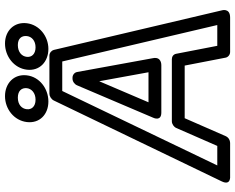

<svg xmlns="http://www.w3.org/2000/svg" viewBox="-104 -788 917 748"><g transform="rotate(-90 354.0 -413.5)"><path d="M544 -733C517 -733 505 -749 507 -767C509 -787 526 -802 553 -802C579 -802 590 -787 588 -767C586 -748 570 -733 544 -733ZM538 -683C587 -683 632 -718 638 -767C644 -817 608 -852 559 -852C509 -852 463 -817 457 -767C451 -717 488 -683 538 -683ZM340 -733C313 -733 301 -749 303 -767C305 -787 321 -802 348 -802C375 -802 387 -787 385 -767C383 -749 367 -733 340 -733ZM333 -683C383 -683 429 -717 435 -767C441 -817 404 -852 354 -852C304 -852 259 -817 253 -767C247 -717 283 -683 333 -683ZM290 -243H474C476 -243 508 -242 502 -275L448 -571C446 -582 436 -589 426 -589H422C411 -589 400 -581 396 -571L270 -275C269 -273 255 -243 290 -243ZM330 -293 412 -485 447 -293ZM550 -25 519 -185C517 -196 508 -202 498 -202H256C245 -202 234 -194 230 -185L160 -25H84L374 -629H489L631 -25ZM504 8C506 17 515 25 526 25H660C699 25 688 -8 688 -8L534 -662C532 -670 523 -679 512 -679H363C354 -679 342 -672 337 -662L22 -8C4 29 42 25 42 25H172C182 25 193 19 198 8L268 -152H473Z"/></g></svg>

Font: Falling Sky
Style: ExtOuObl
Weight: 400
Designer: Paul D. Hunt
Foundry: Adobe Systems Incorporated
Version: Version 1.02